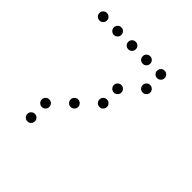

<svg xmlns="http://www.w3.org/2000/svg" viewBox="-171 -821 942 942"><g transform="rotate(45 300.0 -350.0)"><path d="M49 -676Q39 -676 31.5 -668.5Q24 -661 24 -651V-649Q24 -639 31.5 -631.5Q39 -624 49 -624H51Q61 -624 68.5 -631.5Q76 -639 76 -649V-651Q76 -661 68.5 -668.5Q61 -676 51 -676ZM149 -676Q139 -676 131.5 -668.5Q124 -661 124 -651V-649Q124 -639 131.5 -631.5Q139 -624 149 -624H151Q161 -624 168.5 -631.5Q176 -639 176 -649V-651Q176 -661 168.5 -668.5Q161 -676 151 -676ZM249 -676Q239 -676 231.5 -668.5Q224 -661 224 -651V-649Q224 -639 231.5 -631.5Q239 -624 249 -624H251Q261 -624 268.5 -631.5Q276 -639 276 -649V-651Q276 -661 268.5 -668.5Q261 -676 251 -676ZM349 -676Q339 -676 331.5 -668.5Q324 -661 324 -651V-649Q324 -639 331.5 -631.5Q339 -624 349 -624H351Q361 -624 368.5 -631.5Q376 -639 376 -649V-651Q376 -661 368.5 -668.5Q361 -676 351 -676ZM449 -676Q439 -676 431.5 -668.5Q424 -661 424 -651V-649Q424 -639 431.5 -631.5Q439 -624 449 -624H451Q461 -624 468.5 -631.5Q476 -639 476 -649V-651Q476 -661 468.5 -668.5Q461 -676 451 -676ZM449 -576Q439 -576 431.5 -568.5Q424 -561 424 -551V-549Q424 -539 431.5 -531.5Q439 -524 449 -524H451Q461 -524 468.5 -531.5Q476 -539 476 -549V-551Q476 -561 468.5 -568.5Q461 -576 451 -576ZM349 -476Q339 -476 331.5 -468.5Q324 -461 324 -451V-449Q324 -439 331.5 -431.5Q339 -424 349 -424H351Q361 -424 368.5 -431.5Q376 -439 376 -449V-451Q376 -461 368.5 -468.5Q361 -476 351 -476ZM349 -376Q339 -376 331.5 -368.5Q324 -361 324 -351V-349Q324 -339 331.5 -331.5Q339 -324 349 -324H351Q361 -324 368.5 -331.5Q376 -339 376 -349V-351Q376 -361 368.5 -368.5Q361 -376 351 -376ZM249 -276Q239 -276 231.5 -268.5Q224 -261 224 -251V-249Q224 -239 231.5 -231.5Q239 -224 249 -224H251Q261 -224 268.5 -231.5Q276 -239 276 -249V-251Q276 -261 268.5 -268.5Q261 -276 251 -276ZM149 -176Q139 -176 131.5 -168.5Q124 -161 124 -151V-149Q124 -139 131.5 -131.5Q139 -124 149 -124H151Q161 -124 168.5 -131.5Q176 -139 176 -149V-151Q176 -161 168.5 -168.5Q161 -176 151 -176ZM149 -76Q139 -76 131.5 -68.5Q124 -61 124 -51V-49Q124 -39 131.5 -31.5Q139 -24 149 -24H151Q161 -24 168.5 -31.5Q176 -39 176 -49V-51Q176 -61 168.5 -68.5Q161 -76 151 -76Z"/></g></svg>

Font: Doto Rounded
Style: Regular
Weight: 400
Monospace: yes
Version: Version 1.000